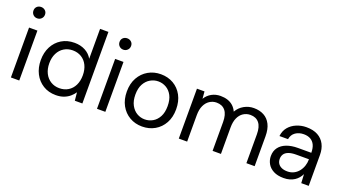

<svg xmlns="http://www.w3.org/2000/svg" viewBox="-57 -1263 3248 1815"><g transform="rotate(20 1567.0 -356.0)"><path d="M78 0V-502H162V0ZM120 -610Q95 -610 78.5 -626.5Q62 -643 62 -668Q62 -693 78.5 -708.5Q95 -724 120 -724Q144 -724 161 -708.5Q178 -693 178 -668Q178 -643 161 -626.5Q144 -610 120 -610Z M532 12Q459 12 403.5 -22.5Q348 -57 317.5 -116.5Q287 -176 287 -252Q287 -328 317.5 -387Q348 -446 403.5 -480Q459 -514 533 -514Q594 -514 641 -489Q688 -464 713 -419V-720H797V0H721L713 -82Q697 -58 672.5 -36.5Q648 -15 613 -1.5Q578 12 532 12ZM541 -61Q591 -61 629.5 -84.5Q668 -108 689 -151Q710 -194 710 -251Q710 -308 689 -351Q668 -394 629.5 -417.5Q591 -441 541 -441Q493 -441 454.5 -417.5Q416 -394 394.5 -351Q373 -308 373 -251Q373 -194 394.5 -151Q416 -108 454.5 -84.5Q493 -61 541 -61Z M944 0V-502H1028V0ZM986 -610Q961 -610 944.5 -626.5Q928 -643 928 -668Q928 -693 944.5 -708.5Q961 -724 986 -724Q1010 -724 1027 -708.5Q1044 -693 1044 -668Q1044 -643 1027 -626.5Q1010 -610 986 -610Z M1400 12Q1330 12 1274 -20.5Q1218 -53 1185.5 -112Q1153 -171 1153 -251Q1153 -331 1186 -390Q1219 -449 1275.5 -481.5Q1332 -514 1402 -514Q1473 -514 1529 -481.5Q1585 -449 1617 -390Q1649 -331 1649 -251Q1649 -171 1616.5 -112Q1584 -53 1527.5 -20.5Q1471 12 1400 12ZM1400 -60Q1444 -60 1481 -81.5Q1518 -103 1540.5 -145.5Q1563 -188 1563 -251Q1563 -315 1541 -357Q1519 -399 1482 -420.5Q1445 -442 1402 -442Q1360 -442 1322.5 -420.5Q1285 -399 1262 -357Q1239 -315 1239 -251Q1239 -188 1262 -145.5Q1285 -103 1321.5 -81.5Q1358 -60 1400 -60Z M1767 0V-502H1843L1849 -430Q1873 -470 1913 -492Q1953 -514 2002 -514Q2041 -514 2073 -503.5Q2105 -493 2129 -471.5Q2153 -450 2168 -417Q2194 -463 2239.5 -488.5Q2285 -514 2337 -514Q2395 -514 2438.5 -490.5Q2482 -467 2506 -419.5Q2530 -372 2530 -299V0H2447V-290Q2447 -366 2416 -404Q2385 -442 2328 -442Q2289 -442 2257.5 -421.5Q2226 -401 2208.5 -362Q2191 -323 2191 -266V0H2107V-290Q2107 -366 2076 -404Q2045 -442 1988 -442Q1950 -442 1918.5 -421.5Q1887 -401 1869 -362Q1851 -323 1851 -266V0Z M2824 12Q2763 12 2722 -9.5Q2681 -31 2661 -66.5Q2641 -102 2641 -143Q2641 -194 2667.5 -229.5Q2694 -265 2742.5 -283.5Q2791 -302 2856 -302H2990Q2990 -349 2975.5 -380Q2961 -411 2933 -427Q2905 -443 2865 -443Q2817 -443 2782 -419Q2747 -395 2739 -348H2653Q2659 -402 2689.5 -438.5Q2720 -475 2767 -494.5Q2814 -514 2865 -514Q2935 -514 2981 -488.5Q3027 -463 3050.5 -417.5Q3074 -372 3074 -311V0H2999L2994 -89Q2984 -68 2968.5 -49.5Q2953 -31 2932.5 -17.5Q2912 -4 2885 4Q2858 12 2824 12ZM2837 -59Q2872 -59 2900.5 -73.5Q2929 -88 2949 -113Q2969 -138 2979.5 -169.5Q2990 -201 2990 -234V-237H2863Q2815 -237 2785 -225.5Q2755 -214 2742 -193.5Q2729 -173 2729 -147Q2729 -120 2741.5 -100.5Q2754 -81 2778 -70Q2802 -59 2837 -59Z"/></g></svg>

Font: DM Sans 16pt
Style: Regular
Weight: 400
Version: Version 4.004;gftools[0.9.30]